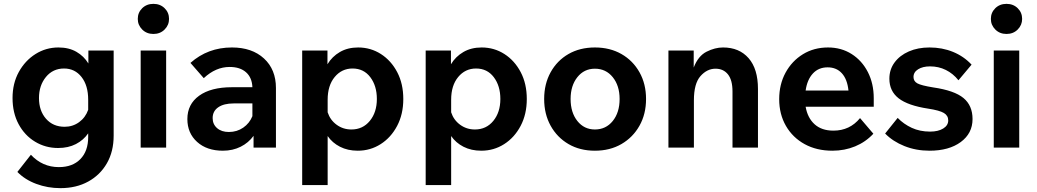

<svg xmlns="http://www.w3.org/2000/svg" viewBox="-20 -765 5373 995"><path d="M569 -62Q569 20 534 81Q499 142 437 176Q375 210 293 210Q227 210 168 188Q109 166 70 126L140 37Q200 101 285 101Q356 101 396.5 59.5Q437 18 437 -55V-74Q413 -39 373.5 -18.5Q334 2 281 2Q216 2 162 -30.5Q108 -63 76.5 -121.5Q45 -180 45 -257Q45 -333 77.5 -392Q110 -451 164 -485Q218 -519 283 -519Q337 -519 376 -496.5Q415 -474 438 -436V-503H569ZM182 -257Q182 -191 218.5 -149.5Q255 -108 315 -108Q357 -108 390 -132Q423 -156 437 -196V-248Q437 -322 402.5 -366Q368 -410 312 -410Q254 -410 218 -366Q182 -322 182 -257Z M856 -667Q856 -635 833 -612Q810 -589 775 -589Q740 -589 717 -612Q694 -635 694 -667Q694 -700 717 -722.5Q740 -745 775 -745Q810 -745 833 -722.5Q856 -700 856 -667ZM841 0H709V-503H841Z M1135 16Q1052 16 1001.5 -29.5Q951 -75 951 -148Q951 -225 1012 -269Q1073 -313 1182 -313H1288Q1286 -363 1255 -390.5Q1224 -418 1170 -418Q1098 -418 1036 -360L967 -439Q1057 -519 1182 -519Q1286 -519 1348 -462Q1410 -405 1410 -309V0H1294V-61Q1268 -25 1227 -4.5Q1186 16 1135 16ZM1166 -81Q1208 -81 1240.5 -103.5Q1273 -126 1288 -163V-229H1191Q1140 -229 1111 -209Q1082 -189 1082 -153Q1082 -121 1105 -101Q1128 -81 1166 -81Z M1678 194H1546V-503H1677V-432Q1701 -472 1741.5 -495.5Q1782 -519 1836 -519Q1901 -519 1954 -485Q2007 -451 2038.5 -391Q2070 -331 2070 -252Q2070 -173 2038 -112.5Q2006 -52 1952.5 -18Q1899 16 1834 16Q1782 16 1742 -4.5Q1702 -25 1678 -60ZM1678 -248V-183Q1691 -143 1724.5 -118.5Q1758 -94 1801 -94Q1860 -94 1896.5 -138.5Q1933 -183 1933 -252Q1933 -320 1899 -365Q1865 -410 1807 -410Q1751 -410 1714.5 -366Q1678 -322 1678 -248Z M2318 194H2186V-503H2317V-432Q2341 -472 2381.5 -495.5Q2422 -519 2476 -519Q2541 -519 2594 -485Q2647 -451 2678.5 -391Q2710 -331 2710 -252Q2710 -173 2678 -112.5Q2646 -52 2592.5 -18Q2539 16 2474 16Q2422 16 2382 -4.5Q2342 -25 2318 -60ZM2318 -248V-183Q2331 -143 2364.5 -118.5Q2398 -94 2441 -94Q2500 -94 2536.5 -138.5Q2573 -183 2573 -252Q2573 -320 2539 -365Q2505 -410 2447 -410Q2391 -410 2354.5 -366Q2318 -322 2318 -248Z M3063 16Q2985 16 2926 -18.5Q2867 -53 2833.5 -113.5Q2800 -174 2800 -252Q2800 -330 2833.5 -390.5Q2867 -451 2926 -485Q2985 -519 3063 -519Q3141 -519 3200.5 -485Q3260 -451 3294 -390.5Q3328 -330 3328 -252Q3328 -174 3294 -113.5Q3260 -53 3200.5 -18.5Q3141 16 3063 16ZM3063 -94Q3120 -94 3155.5 -138Q3191 -182 3191 -252Q3191 -321 3155.5 -365Q3120 -409 3063 -409Q3007 -409 2972 -365Q2937 -321 2937 -252Q2937 -182 2972 -138Q3007 -94 3063 -94Z M3908 0H3776V-291Q3776 -350 3752.5 -379.5Q3729 -409 3688 -409Q3644 -409 3610 -370.5Q3576 -332 3576 -245V0H3444V-503H3575V-415Q3598 -475 3641.5 -497Q3685 -519 3727 -519Q3811 -519 3859.5 -463.5Q3908 -408 3908 -304Z M4437 -153 4506 -72Q4466 -29 4411.5 -6.5Q4357 16 4294 16Q4212 16 4150 -18Q4088 -52 4053 -112.5Q4018 -173 4018 -251Q4018 -328 4051 -388.5Q4084 -449 4141 -484Q4198 -519 4271 -519Q4340 -519 4393.5 -485Q4447 -451 4477.5 -391.5Q4508 -332 4508 -256V-212H4155Q4165 -154 4201.5 -121Q4238 -88 4299 -88Q4384 -88 4437 -153ZM4269 -416Q4222 -416 4192.5 -384Q4163 -352 4155 -296H4377Q4371 -354 4343 -385Q4315 -416 4269 -416Z M4567 -73 4632 -154Q4663 -122 4705 -102.5Q4747 -83 4800 -83Q4842 -83 4868 -99Q4894 -115 4894 -141Q4894 -166 4871.5 -179.5Q4849 -193 4790 -202Q4685 -218 4637 -255.5Q4589 -293 4589 -357Q4589 -405 4616 -441.5Q4643 -478 4690 -498.5Q4737 -519 4797 -519Q4863 -519 4919 -496Q4975 -473 5015 -430L4947 -349Q4919 -384 4881.5 -402.5Q4844 -421 4800 -421Q4762 -421 4738 -406Q4714 -391 4714 -366Q4714 -344 4734 -333Q4754 -322 4816 -312Q4926 -296 4973 -257Q5020 -218 5020 -148Q5020 -74 4959 -29Q4898 16 4797 16Q4727 16 4667 -8Q4607 -32 4567 -73Z M5277 -667Q5277 -635 5254 -612Q5231 -589 5196 -589Q5161 -589 5138 -612Q5115 -635 5115 -667Q5115 -700 5138 -722.5Q5161 -745 5196 -745Q5231 -745 5254 -722.5Q5277 -700 5277 -667ZM5262 0H5130V-503H5262Z"/></svg>

Font: Wix Madefor Text
Style: Bold
Weight: 700
Designer: Dalton Maag Ltd
Foundry: Dalton Maag Ltd
Version: Version 3.100